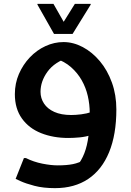

<svg xmlns="http://www.w3.org/2000/svg" viewBox="-20 -715 680 995"><path d="M265 260Q204 260 158.5 248Q113 236 87 224Q61 212 61 212L104 104H114Q154 124 199 133Q244 142 279 142Q326 142 358 135.5Q390 129 419 112L377 148Q402 118 417 79.5Q432 41 438.5 -10.5Q445 -62 445 -130Q445 -174 435 -217.5Q425 -261 403.5 -299Q382 -337 348 -367Q314 -397 265 -413L338 -418Q263 -394 226.5 -344Q190 -294 190 -239Q190 -206 208 -178.5Q226 -151 261.5 -135Q297 -119 349 -119Q372 -119 400.5 -122.5Q429 -126 456 -135L455 -16Q425 -6 393 -3Q361 0 334 0Q256 0 193 -25Q130 -50 93.5 -101Q57 -152 57 -227Q57 -283 78 -331.5Q99 -380 134.5 -417.5Q170 -455 215.5 -476Q261 -497 309 -497Q360 -497 409 -471Q458 -445 497.5 -398Q537 -351 560 -287Q583 -223 583 -148Q583 -18 545.5 73.5Q508 165 437 212.5Q366 260 265 260ZM257 -695 310 -602 368 -695H450V-691L356 -539H260L174 -691V-695Z"/></svg>

Font: Kufam SemiBold
Style: Italic
Weight: 600
Italic angle: -11°
Designer: Artur Schmal
Foundry: Original Type
Version: Version 1.301; ttfautohint (v1.8.3)